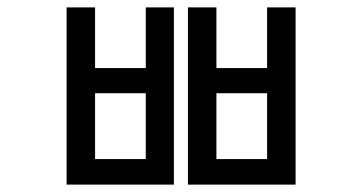

<svg xmlns="http://www.w3.org/2000/svg" viewBox="-20 -499 960 519"><path d="M160 -479H237V-315H374V-479H450V0H160ZM237 -247V-69H374V-247ZM488 -479H565V-315H702V-479H779V0H488ZM565 -247V-69H702V-247Z"/></svg>

Font: ukorean15
Style: Book
Weight: 400
Designer: Jelle Bosma - Monotype Design Team
Foundry: Monotype Imaging Inc.
Version: Version 2.003